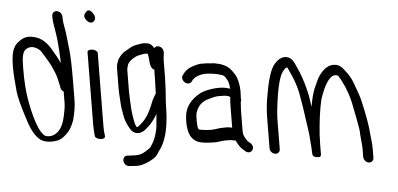

<svg xmlns="http://www.w3.org/2000/svg" viewBox="-77 -792 2135 1030"><g transform="rotate(5 990.5 -276.5)"><path d="M168.8 -636.5 170.3 -627.5C172.4 -615.1 177.7 -598 186.5 -573.9C203.2 -531 219.9 -470 237 -388.8C222.3 -409.5 204.8 -430.4 189 -449.2C156.5 -490.8 119.1 -514.6 77.6 -515C47.9 -517.4 24.7 -508 4.6 -486.1C-30.1 -453.4 -28.1 -408.9 -17 -342.1C-12.5 -315.5 -2.4 -273.9 13.6 -216.4C21.7 -187 42.7 -141.3 77.1 -76.1C103.7 -23.3 130 12.4 161.9 29.6C189.5 42.1 221.1 39.5 256.4 26.4C271.8 20.6 285.6 7.5 299.6 -11.8C314.5 -31 324.2 -57.1 329.3 -89.5L329.4 -90L329.4 -90.4C332.6 -131.9 332.2 -165.5 327.9 -191.6L311.5 -290.2C297.6 -373.2 285.7 -431.5 275.1 -466.1C264.5 -501.4 257.2 -526.7 253 -541.8C245.4 -569.6 229.1 -604.5 225.3 -627.5L223.8 -636.5C221.3 -651.5 206.8 -664 191.7 -664C176.7 -664 166.3 -651.5 168.8 -636.5ZM275.4 -176.5C281.6 -139.4 275.9 -73.3 272.6 -64.5L272.3 -63.8L272.1 -63C264.4 -27.7 241.9 9 195.4 9C169.8 9 128 -42.5 80.4 -172.5C63.3 -219.2 49.2 -275.3 38.3 -340.7C29 -396.1 27 -427 41.6 -443.6C48.9 -451.8 51.2 -451.6 61.7 -457.7C78.7 -463.2 98 -460.5 118.5 -448C127.5 -442.5 180.1 -381.1 188.8 -367.9C201 -349.6 218.9 -324.6 228.3 -300.9C234.8 -284.4 239.5 -272.9 242.9 -265.5L246.6 -255.6L246.7 -255.2C250.1 -247.6 254.4 -242 265.3 -237.2Z M374.2 -460 439.1 -70C440.6 -61.3 442.5 -52.4 444.9 -43.2L452.6 -13.5L452.8 -13C457.5 -3.1 475.4 0.3 487.8 -1C499 -2.4 510.5 -8.4 506.1 -20.8L503.4 -31.3L503.2 -31.9C500.1 -40 497 -52.9 494.1 -70L429.2 -460C427.8 -468.2 414.2 -475 399.2 -475C384.1 -475 372.8 -468.2 374.2 -460ZM345.6 -669.7C337.1 -659.6 337.2 -644.4 350.5 -632.3C362.4 -619.2 381.7 -611.8 393.2 -626.8C405 -640.9 396.3 -659.8 384.7 -669.2C373.2 -683.7 354.8 -691.1 345.6 -669.7Z M694.3 -534H683.9C659.5 -534 645.3 -524.5 628.9 -519.4C609.3 -513.3 589.4 -493.5 578 -483.9C563 -474.5 544.5 -445.6 541.6 -428.2C540.1 -418.6 536.4 -405 539.2 -388.5L557.4 -278.8C559 -269.4 560.9 -260.1 563.1 -250.9L575.8 -198.7C582.5 -169.3 586.6 -166.1 596.4 -136.2C602.6 -116.9 615.4 -96.1 634 -73.1C659.5 -39.5 691 -47.4 710.1 -63.2C714.4 -66.7 718.3 -70.8 721.8 -75.2C725.5 -79.9 729.8 -85.3 734.6 -91.2C747.8 -107.5 747.6 -111.7 758.8 -131.4C763.7 -140.1 767.7 -150.1 771.3 -162.2C773.9 -137.7 775.7 -113 777.3 -91.6C778.5 -74.9 776.1 -67.6 774.8 -48.1C774 -36 770.1 -23.2 766.6 -9.9L755 19.6C754.6 20.4 747.1 29.8 733.1 41.8L732.9 41.9L732.7 42.1C708.1 66 688.4 69.2 645.5 74.1L635.2 75.1L634.8 75.2C617.3 78.2 613.3 95 617.7 107.8C621.8 119.5 633.4 132.2 652.2 129.8L661.2 128.9C680.9 126.7 700.5 125.7 716.3 118.3C736.5 108.8 739.9 107.9 764.2 89.1C788.6 70.2 793.4 59.6 802.2 35.8C821.8 1.7 831.6 -48.1 829.2 -111.8C828.2 -139.8 825.9 -164.7 822.2 -186.5C818.7 -207.6 816.4 -223.2 815.5 -232.9L809.3 -293.9L800.3 -359.9L785.6 -448.5C783.8 -459.1 782.9 -470.1 782.9 -481.4V-481.9L782 -493.9L781.9 -494.5C779.4 -509.6 767.5 -522.2 751.6 -523.5C741.6 -524.3 733.4 -520 728.8 -512.1C719.3 -524.2 706.9 -534 694.3 -534ZM758.3 -269.6C758.3 -269.6 757 -267.2 756.4 -265.6L752.5 -255.6C749.4 -247.1 746.9 -239.9 744.7 -232.9L744.5 -232.3L744.4 -231.6C736.2 -188.3 726.8 -156.9 716.8 -137.6C710.3 -125.3 709.9 -122.7 701.7 -112C694.1 -102 681.9 -82.9 672.1 -81.4C671.8 -81.7 669.3 -84.9 667 -88.3C662.6 -95 658 -104.4 653.6 -116.5C637.2 -161.3 634.1 -177.4 625.2 -216.3L614.1 -268.9L595 -383.5C594.6 -386.2 594.6 -396.2 596.4 -410.4C597.6 -420.2 606.3 -434.8 625.5 -451.1C635.4 -459.5 643.9 -464.5 650.5 -466.6C667.8 -472 676 -479 693.1 -479H696.7C700 -472.3 703.8 -461.6 707.2 -447.5C710.8 -432.4 717 -404.7 735.2 -398.2C736.7 -397.7 736.3 -397.7 739.1 -397.3L746 -355.7L755.8 -287.7C756.8 -281.4 757.5 -276.9 758.3 -269.6Z M1104 -38.2 1104.5 -38.3 1122.5 -43.4C1136 -47.4 1143.4 -50.7 1155.6 -52.1C1168.9 -53.5 1171.8 -56 1180.3 -56H1207.3C1222.9 -34.2 1236.7 -18.9 1253.6 -9.8L1265.6 -2.9C1283.1 6.7 1297.6 -3.3 1302.1 -14.4C1306.5 -25.5 1301.5 -41.6 1285.9 -50.1L1273.6 -57.2L1273.3 -57.4C1272 -58.1 1266.4 -62.6 1259.4 -71.6C1244.3 -90.8 1243 -91 1238.1 -120.5L1222.4 -214.5C1220.1 -228.6 1218.1 -250.6 1216.8 -263.2C1216.4 -267.2 1220.3 -271.8 1214.9 -285.5C1214.7 -288.9 1214.4 -292.7 1213.5 -298C1210.3 -332.1 1200.9 -364.8 1184.8 -393.1C1177.6 -405.9 1165.2 -418.9 1147.8 -433.8C1126.5 -452.1 1095.9 -459 1058 -459H1057.5L1057.1 -459C1023.3 -456.4 998.7 -453.5 981.9 -449.7L981.2 -449.6L980.6 -449.4C940.1 -435.1 912.3 -416.4 899.9 -391.6L894.7 -381.8C886.5 -367.9 895.5 -351.4 907.1 -344C918.6 -336.6 936.9 -335.6 944.4 -350.4L949.5 -360.2C961.7 -381.1 996.2 -397.6 1023.8 -400C1052.5 -402.7 1073 -405 1108.3 -398.7C1112.2 -398 1119.6 -393.8 1129.7 -381.6L1130.2 -381L1130.7 -380.5C1139.5 -371.7 1147.3 -357 1153.6 -330.6C1145.6 -332 1133.6 -333 1122 -333C1081.8 -333 1020 -310.9 997.7 -293.7C950.3 -256.9 926.8 -212.7 931 -161.5C936.2 -99.8 955.1 -30 1027.4 -30C1050.4 -30 1076 -32.8 1104 -38.2ZM1181 -133C1181.6 -129.6 1181.9 -127.8 1182.8 -123.5H1170.4C1161.8 -123.5 1155.2 -123.1 1149.7 -121.7C1131.3 -117.1 1125.5 -118.8 1098.2 -109L1081.3 -104.2C1062.3 -99.6 1040.3 -97.5 1014.2 -97.5C1006.2 -97.5 1003.5 -99.5 1000.8 -103.6C994.2 -113.6 983.3 -169.3 985.7 -186.9C991 -225 1010.2 -250.7 1044.3 -265.9C1051 -269 1059.3 -272.8 1069.3 -277.4C1086.8 -285.6 1104 -287 1127.6 -290.5H1146.3C1147.9 -290.5 1151.3 -289.8 1158.3 -284.8C1158.3 -274.2 1160.7 -255.1 1165.4 -227Z M1656.1 -107.8 1656 -108.2 1653.7 -122.1C1645.5 -199.9 1643 -265.6 1646.2 -316.3C1646.6 -323.3 1649.3 -338.7 1654.3 -360.5C1663.6 -401.2 1680.7 -452 1712.7 -452C1723.6 -452 1723.6 -452 1731.3 -442.2L1732.2 -441L1733.4 -440C1736.7 -437.1 1740.5 -432.9 1744.4 -427.1L1744.7 -426.7L1744.9 -426.3C1775 -387.6 1801.4 -341.4 1820.6 -287.2C1830.6 -258.9 1839.2 -242.3 1849.5 -211.9C1860.1 -180.5 1865.2 -174 1869.5 -148.5L1869.6 -147.9L1885.6 -88.1C1887.1 -82.8 1888.1 -78.9 1888.6 -75.5L1896.5 -28.5C1899 -13.5 1913.5 -1 1928.5 -1C1943.6 -1 1954 -13.5 1951.5 -28.5L1943.6 -75.5C1938.2 -108.2 1929.5 -128.2 1924 -151.3C1914.6 -192.3 1892.8 -252.6 1858.7 -332.9C1852.7 -346.8 1837.1 -374.7 1810.9 -419.4C1797.5 -442.1 1781.9 -461 1761.1 -479C1742 -498.5 1722.3 -509.6 1702 -507C1670.8 -506.6 1644.7 -482.9 1624.7 -440.4C1619.8 -430.1 1613.8 -408.1 1604.7 -370.7C1599.3 -343.9 1596.8 -312.2 1597 -272.1C1589.3 -295.3 1580.7 -321.6 1578 -329.2L1577.9 -329.5L1577.8 -329.8C1558.3 -378.1 1538.3 -418.4 1517.5 -450.8C1497.2 -482.4 1484.1 -501.4 1475.1 -510.6C1465.4 -520.5 1453.4 -525.2 1440.6 -526L1440.3 -526H1440.1C1412.8 -526 1391.1 -506.5 1375.1 -474.4L1374.9 -474.1L1374.8 -473.8C1360.4 -441.6 1354.8 -383 1355.8 -296.3C1356.2 -261.2 1359.3 -226.3 1365.1 -191.5L1392 -30.1C1394.4 -15.8 1408.8 -4 1423.8 -4C1438.9 -4 1449.4 -15.8 1447 -30L1420.2 -190.8C1415.5 -219.4 1412.6 -263.9 1411.8 -323.6C1411.1 -383 1416.3 -423.1 1425.4 -442.5C1435.5 -465.9 1444.2 -470.8 1447.3 -470.5C1449.5 -470.4 1449.9 -469.8 1450 -469.7C1451.5 -467.9 1462.8 -451.7 1480.5 -425C1498.4 -397.7 1513.5 -368.6 1525.7 -337.4C1538 -306 1559.5 -243 1589.6 -149.3C1596.6 -127.6 1601.6 -109.7 1604.7 -96C1609.9 -73 1616.4 -53.8 1619.1 -37.5L1619.3 -36.7L1619.5 -36C1620.8 -31.1 1621.8 -26.6 1622.5 -22.5C1625.8 -2.9 1644.8 -6 1648.7 -6C1652.6 -6 1672.7 -2.9 1669.4 -22.5L1659.9 -79.5C1658.8 -86.5 1657.5 -96 1656.1 -107.8Z"/></g></svg>

Font: MewTooHand
Style: BdCondLta
Weight: 400
Designer: Mew Too, Robert Jablonski
Version: Version 0.77